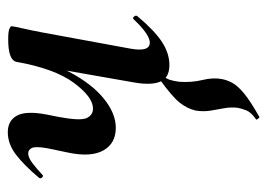

<svg xmlns="http://www.w3.org/2000/svg" viewBox="-114 -320 669 480"><g transform="rotate(-90 220.0 -80.5)"><path d="M140 -125Q101 -125 83.5 -156Q66 -187 78 -244L89 -297Q94 -326 89.5 -335Q85 -344 76 -344Q66 -344 52.5 -334Q39 -324 23 -309Q20 -305 16 -309Q12 -313 15 -317Q47 -355 73.5 -375Q100 -395 129 -395Q158 -395 170.5 -372Q183 -349 173 -297L167 -267Q157 -213 164.5 -197.5Q172 -182 188 -182Q217 -182 252.5 -230Q288 -278 305 -374L324 -373Q309 -297 279.5 -241Q250 -185 213 -155Q176 -125 140 -125ZM297 9Q265 9 255.5 -13.5Q246 -36 253 -77L305 -374Q310 -394 361 -394Q381 -394 387.5 -391Q394 -388 394 -386Q394 -382 389 -360Q384 -338 379 -312L338 -89Q329 -40 353 -40Q363 -40 377.5 -50Q392 -60 411 -80Q414 -84 418 -79.5Q422 -75 419 -71Q383 -28 354.5 -9.5Q326 9 297 9ZM167 234Q166 235 162.5 230.5Q159 226 162 225Q179 213 183.5 201.5Q188 190 190 180Q192 163 189 146.5Q186 130 183 112.5Q180 95 183 75Q188 53 203.5 34Q219 15 262 -16Q267 -20 270.5 -16Q274 -12 270 -8Q263 1 260 10Q257 19 255 34Q253 65 259.5 91.5Q266 118 262 139Q260 152 252.5 166Q245 180 225.5 196Q206 212 167 234Z"/></g></svg>

Font: Cormorant
Style: Bold Italic
Weight: 700
Italic angle: -10°
Designer: Christian Thalmann (Catharsis Fonts)
Foundry: Catharsis Fonts
Version: Version 4.000